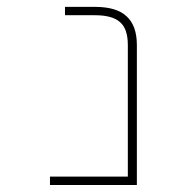

<svg xmlns="http://www.w3.org/2000/svg" viewBox="-20 -564 540 561"><path d="M126 -23.4V-47.9H353.5V-432.6Q353.5 -479.5 331.1 -499Q308.6 -519.5 257.8 -519.5H169.9V-543.9H257.8Q320.3 -543.9 349.6 -516.6Q379.9 -489.3 379.9 -432.6V-23.4Z"/></svg>

Font: Mgen+ 1mn thin
Style: Regular
Weight: 100
Designer: [Source Han Sans]
Ryoko NISHIZUKA  (kana & ideographs); Paul D. Hunt (Latin, Greek & Cyrillic); Wenlong ZHANG  (bopomofo
Version: Version 1.059.20150602